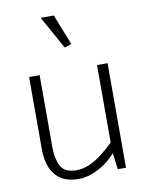

<svg xmlns="http://www.w3.org/2000/svg" viewBox="-85 -803 670 877"><g transform="rotate(-10 250.0 -364.5)"><path d="M381 -485V-126Q353 -98 323.5 -75.5Q294 -53 264.5 -40.5Q235 -28 206 -28Q151 -28 133 -63Q115 -98 115 -148V-485H66V-148Q66 -102 80.5 -65.5Q95 -29 126.5 -8Q158 13 210 13Q240 13 272 1Q304 -11 333 -31.5Q362 -52 382 -76L392 0H430V-485ZM250 -589 282 -600 226 -742H165Z"/></g></svg>

Font: Catamaran Thin Thin
Style: Regular
Weight: 250
Version: Version 2.000